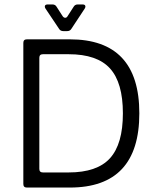

<svg xmlns="http://www.w3.org/2000/svg" viewBox="-20 -844 707 864"><path d="M101 0Q85 0 85 -16V-651Q85 -667 101 -667H294Q607 -667 607 -334Q607 0 294 0ZM157 -84Q157 -68 173 -68H289Q417 -68 475 -132Q533 -196 533 -334Q533 -472 475 -536Q417 -600 289 -600H173Q157 -600 157 -584ZM265 -704Q252 -704 246 -714L185 -805Q180 -813 182.5 -818.5Q185 -824 195 -824H216Q229 -824 235 -813L262 -771Q267 -764 273.5 -764Q280 -764 284 -771L311 -813Q317 -824 330 -824H351Q361 -824 363.5 -818.5Q366 -813 361 -805L301 -714Q295 -704 282 -704Z"/></svg>

Font: Pitagon Sans
Style: Regular
Weight: 400
Designer: Travis Tran
Foundry: Pitagon
Version: Version 1.001; ttfautohint (v1.8.4.7-5d5b);gftools[0.9.26]